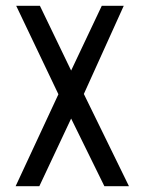

<svg xmlns="http://www.w3.org/2000/svg" viewBox="-20 -644 490 664"><path d="M34 0 182 -318 36 -624H118L226 -400L332 -624H408L270 -319L426 0H341L226 -234L116 0Z"/></svg>

Font: Inconsolata SemiCondensed Medium
Style: Regular
Weight: 500
Width: 4
Monospace: yes
Designer: Raph Levien, Cyreal, Brenton Simpson
Foundry: Raph Levien, Cyreal, Google
Version: Version 3.001; ttfautohint (v1.8.2.53-6de2)